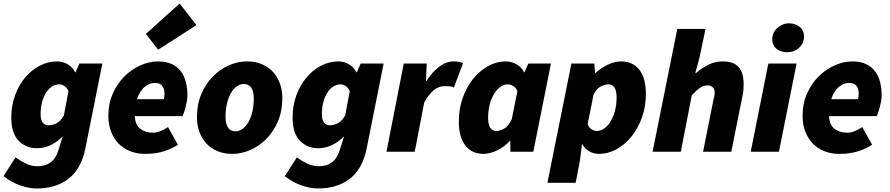

<svg xmlns="http://www.w3.org/2000/svg" viewBox="-36 -860 5044 1088"><path d="M172 208Q130 208 79.5 191Q29 174 -16 138L52 32Q81 53 112 67.5Q143 82 176 82Q220 82 250 60.5Q280 39 294 -6L320 -88Q288 -55 250.5 -37.5Q213 -20 174 -20Q111 -20 69.5 -62.5Q28 -105 28 -194Q28 -261 49 -319Q70 -377 106 -420Q142 -463 189 -487.5Q236 -512 288 -512Q320 -512 348 -495.5Q376 -479 390 -450H392L414 -500H544L448 -20Q425 96 353.5 152Q282 208 172 208ZM238 -150Q259 -150 282.5 -160.5Q306 -171 326 -206L352 -344Q343 -364 328.5 -373Q314 -382 300 -382Q278 -382 259 -370Q240 -358 225.5 -335.5Q211 -313 202.5 -282Q194 -251 194 -214Q194 -181 206 -165.5Q218 -150 238 -150Z M860 -578 791 -668 982 -840 1077 -718ZM578 -204Q578 -273 603 -329.5Q628 -386 668.5 -426.5Q709 -467 759.5 -489.5Q810 -512 860 -512Q906 -512 937.5 -497Q969 -482 988.5 -456Q1008 -430 1017 -395.5Q1026 -361 1026 -322Q1026 -303 1022.5 -284Q1019 -265 1014.5 -248.5Q1010 -232 1005.5 -219.5Q1001 -207 998 -202H728Q730 -152 759 -130Q788 -108 832 -108Q853 -108 876 -118Q899 -128 916 -140L972 -40Q942 -19 895 -3.5Q848 12 786 12Q740 12 702 -3Q664 -18 636.5 -46Q609 -74 593.5 -114Q578 -154 578 -204ZM740 -298H892Q894 -304 895 -312.5Q896 -321 896 -330Q896 -356 884 -373Q872 -390 840 -390Q811 -390 784 -368Q757 -346 740 -298Z M1280 12Q1235 12 1198 -3Q1161 -18 1135 -45.5Q1109 -73 1094.5 -111Q1080 -149 1080 -196Q1080 -269 1105 -327.5Q1130 -386 1170.5 -427Q1211 -468 1261.5 -490Q1312 -512 1364 -512Q1409 -512 1446 -497Q1483 -482 1509 -454.5Q1535 -427 1549.5 -388.5Q1564 -350 1564 -304Q1564 -231 1539 -172.5Q1514 -114 1473.5 -73Q1433 -32 1382.5 -10Q1332 12 1280 12ZM1298 -116Q1320 -116 1339 -130Q1358 -144 1372 -168.5Q1386 -193 1394 -227Q1402 -261 1402 -302Q1402 -340 1388.5 -362Q1375 -384 1346 -384Q1324 -384 1305 -370Q1286 -356 1272 -331.5Q1258 -307 1250 -272.5Q1242 -238 1242 -198Q1242 -160 1255.5 -138Q1269 -116 1298 -116Z M1766 208Q1724 208 1673.5 191Q1623 174 1578 138L1646 32Q1675 53 1706 67.5Q1737 82 1770 82Q1814 82 1844 60.5Q1874 39 1888 -6L1914 -88Q1882 -55 1844.5 -37.5Q1807 -20 1768 -20Q1705 -20 1663.5 -62.5Q1622 -105 1622 -194Q1622 -261 1643 -319Q1664 -377 1700 -420Q1736 -463 1783 -487.5Q1830 -512 1882 -512Q1914 -512 1942 -495.5Q1970 -479 1984 -450H1986L2008 -500H2138L2042 -20Q2019 96 1947.5 152Q1876 208 1766 208ZM1832 -150Q1853 -150 1876.5 -160.5Q1900 -171 1920 -206L1946 -344Q1937 -364 1922.5 -373Q1908 -382 1894 -382Q1872 -382 1853 -370Q1834 -358 1819.5 -335.5Q1805 -313 1796.5 -282Q1788 -251 1788 -214Q1788 -181 1800 -165.5Q1812 -150 1832 -150Z M2154 0 2252 -500H2382L2378 -402H2382Q2411 -450 2451.5 -481Q2492 -512 2534 -512Q2555 -512 2567.5 -509.5Q2580 -507 2588 -502L2536 -364Q2525 -370 2510.5 -371Q2496 -372 2484 -372Q2452 -372 2424.5 -351Q2397 -330 2368 -280L2314 0Z M2704 12Q2638 12 2601 -35.5Q2564 -83 2564 -172Q2564 -243 2586 -305Q2608 -367 2645 -413Q2682 -459 2730 -485.5Q2778 -512 2830 -512Q2862 -512 2891 -495.5Q2920 -479 2934 -450H2936L2958 -500H3086L2986 0H2856V-62H2854Q2821 -27 2780.5 -7.5Q2740 12 2704 12ZM2776 -118Q2796 -118 2820 -130.5Q2844 -143 2864 -184L2896 -344Q2887 -364 2871.5 -373Q2856 -382 2842 -382Q2820 -382 2800 -368Q2780 -354 2764.5 -329Q2749 -304 2739.5 -269Q2730 -234 2730 -192Q2730 -153 2742.5 -135.5Q2755 -118 2776 -118Z M3262 -42 3250 52 3226 176H3066L3202 -500H3332L3336 -446H3338Q3371 -476 3409.5 -494Q3448 -512 3484 -512Q3550 -512 3587 -464.5Q3624 -417 3624 -328Q3624 -257 3602 -195Q3580 -133 3543 -87Q3506 -41 3458 -14.5Q3410 12 3358 12Q3329 12 3304 -2Q3279 -16 3264 -42ZM3412 -382Q3392 -382 3369 -370.5Q3346 -359 3328 -326L3294 -156Q3302 -136 3316.5 -127Q3331 -118 3346 -118Q3368 -118 3388 -132Q3408 -146 3423.5 -171Q3439 -196 3448.5 -231Q3458 -266 3458 -308Q3458 -347 3445.5 -364.5Q3433 -382 3412 -382Z M3662 0 3802 -696H3962L3928 -534L3904 -446H3908Q3938 -473 3976.5 -492.5Q4015 -512 4060 -512Q4122 -512 4150 -479.5Q4178 -447 4178 -382Q4178 -365 4176.5 -346.5Q4175 -328 4170 -310L4108 0H3948L4006 -290Q4009 -304 4011.5 -314.5Q4014 -325 4014 -334Q4014 -355 4003 -365.5Q3992 -376 3972 -376Q3951 -376 3931 -362.5Q3911 -349 3884 -320L3822 0Z M4218 0 4318 -500H4478L4378 0ZM4424 -564Q4408 -564 4393 -568.5Q4378 -573 4366 -582Q4354 -591 4347 -605Q4340 -619 4340 -638Q4340 -656 4347.5 -672.5Q4355 -689 4368 -701Q4381 -713 4398.5 -720.5Q4416 -728 4436 -728Q4452 -728 4467 -723Q4482 -718 4494 -709Q4506 -700 4513 -686Q4520 -672 4520 -654Q4520 -615 4492.5 -589.5Q4465 -564 4424 -564Z M4512 -204Q4512 -273 4537 -329.5Q4562 -386 4602.5 -426.5Q4643 -467 4693.5 -489.5Q4744 -512 4794 -512Q4840 -512 4871.5 -497Q4903 -482 4922.5 -456Q4942 -430 4951 -395.5Q4960 -361 4960 -322Q4960 -303 4956.5 -284Q4953 -265 4948.5 -248.5Q4944 -232 4939.5 -219.5Q4935 -207 4932 -202H4662Q4664 -152 4693 -130Q4722 -108 4766 -108Q4787 -108 4810 -118Q4833 -128 4850 -140L4906 -40Q4876 -19 4829 -3.5Q4782 12 4720 12Q4674 12 4636 -3Q4598 -18 4570.5 -46Q4543 -74 4527.5 -114Q4512 -154 4512 -204ZM4674 -298H4826Q4828 -304 4829 -312.5Q4830 -321 4830 -330Q4830 -356 4818 -373Q4806 -390 4774 -390Q4745 -390 4718 -368Q4691 -346 4674 -298Z"/></svg>

Font: TypoPRO Source Sans Pro
Style: Italic
Weight: 900
Italic angle: -11°
Designer: Paul D. Hunt
Foundry: Adobe Systems Incorporated
Version: Version 1.075;PS 2.000;hotconv 1.0.86;makeotf.lib2.5.63406